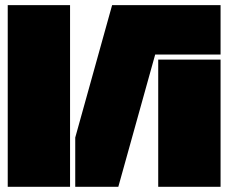

<svg xmlns="http://www.w3.org/2000/svg" viewBox="-20 -720 880 740"><path d="M250 0H9.8V-700.2H250ZM270 0V-189.9L412.1 -700.2H830.1V-509.8H578.1L436 0ZM589.8 0V-490.2H830.1V0Z"/></svg>

Font: Nastup Basic
Style: Regular
Weight: 400
Designer: Maksym Kobuzan
Foundry: Zakznak
Version: Version 1.020;FEAKit 1.0